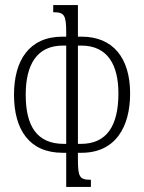

<svg xmlns="http://www.w3.org/2000/svg" viewBox="-20 -734 566 754"><path d="M300 -134C434 -134 491 -236 491 -367C491 -507 423 -590 301 -590H286V-714H189V-686C233 -686 240 -675 240 -605V-590H225C95 -590 35 -497 35 -362C35 -225 95 -134 226 -134H240V0H337V-28C292 -28 286 -39 286 -109V-134ZM240 -169H231C124 -169 81 -240 81 -362C81 -479 124 -555 227 -555H240ZM286 -555H299C403 -555 445 -479 445 -367C445 -240 399 -169 298 -169H286Z"/></svg>

Font: Noto Serif Armenian ExtraCondensed Light
Style: Regular
Weight: 300
Width: 2
Designer: Monotype Design Team
Foundry: Monotype Imaging Inc.
Version: Version 2.008